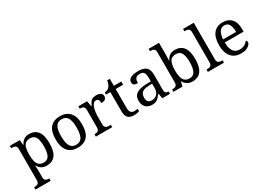

<svg xmlns="http://www.w3.org/2000/svg" viewBox="-7 -1729 4050 2939"><g transform="rotate(-30 2018.0 -260.0)"><path d="M18 240V198H26Q49 198 67.5 193Q86 188 97 172.5Q108 157 108 126V-426Q108 -456 96.5 -470.5Q85 -485 66.5 -489.5Q48 -494 26 -494H13V-536H188L198 -446H202Q225 -492 261 -519Q297 -546 355 -546Q454 -546 506.5 -479.5Q559 -413 559 -269Q559 -124 506.5 -57Q454 10 355 10Q297 10 260.5 -14.5Q224 -39 202 -78H198Q200 -59 200.5 -37.5Q201 -16 201.5 3Q202 22 202 35V131Q202 160 213.5 174.5Q225 189 243.5 193.5Q262 198 284 198H287V240ZM339 -54Q405 -54 433.5 -109.5Q462 -165 462 -270Q462 -377 433.5 -429.5Q405 -482 338 -482Q286 -482 256.5 -459Q227 -436 214.5 -388.5Q202 -341 202 -269Q202 -200 214.5 -152Q227 -104 257 -79Q287 -54 339 -54Z M901 10Q793 10 731 -59Q669 -128 669 -269Q669 -409 728.5 -477.5Q788 -546 904 -546Q1012 -546 1074 -477.5Q1136 -409 1136 -269Q1136 -128 1076.5 -59Q1017 10 901 10ZM903 -42Q953 -42 983 -67.5Q1013 -93 1026 -144Q1039 -195 1039 -269Q1039 -381 1008 -437Q977 -493 902 -493Q827 -493 796.5 -437Q766 -381 766 -269Q766 -157 797 -99.5Q828 -42 903 -42Z M1224 0V-42H1227Q1250 -42 1268.5 -47Q1287 -52 1298 -67.5Q1309 -83 1309 -114V-426Q1309 -456 1297.5 -470.5Q1286 -485 1267.5 -489.5Q1249 -494 1227 -494H1224V-536H1378L1397 -437H1402Q1415 -467 1430 -492Q1445 -517 1470 -531.5Q1495 -546 1539 -546Q1594 -546 1620.5 -527Q1647 -508 1647 -473Q1647 -442 1625.5 -422Q1604 -402 1554 -402Q1554 -430 1549 -447Q1544 -464 1532.5 -472Q1521 -480 1501 -480Q1473 -480 1454 -458Q1435 -436 1424 -402Q1413 -368 1408 -331.5Q1403 -295 1403 -266V-109Q1403 -80 1414.5 -65.5Q1426 -51 1444.5 -46.5Q1463 -42 1485 -42H1513V0Z M1902 10Q1826 10 1791.5 -24.5Q1757 -59 1757 -145V-479H1681V-519Q1699 -519 1721 -526.5Q1743 -534 1759 -551Q1776 -569 1787 -595Q1798 -621 1805 -659H1851V-536H1982V-479H1851V-142Q1851 -91 1872 -67Q1893 -43 1927 -43Q1945 -43 1960 -45Q1975 -47 1991 -50V-6Q1978 0 1952 5Q1926 10 1902 10Z M2219 10Q2175 10 2139.5 -7.5Q2104 -25 2084 -60.5Q2064 -96 2064 -150Q2064 -230 2120.5 -268Q2177 -306 2292 -310L2375 -313V-373Q2375 -409 2369 -436.5Q2363 -464 2343 -480Q2323 -496 2282 -496Q2244 -496 2224 -482Q2204 -468 2197.5 -443.5Q2191 -419 2191 -387Q2149 -387 2127.5 -401.5Q2106 -416 2106 -450Q2106 -485 2130.5 -506Q2155 -527 2196 -536.5Q2237 -546 2286 -546Q2378 -546 2423.5 -507Q2469 -468 2469 -373V-114Q2469 -86 2475 -70.5Q2481 -55 2495 -48.5Q2509 -42 2531 -42H2534V0H2399L2383 -86H2375Q2354 -58 2334 -36.5Q2314 -15 2287.5 -2.5Q2261 10 2219 10ZM2242 -52Q2283 -52 2312.5 -69Q2342 -86 2358.5 -117.5Q2375 -149 2375 -191V-272L2311 -269Q2254 -267 2221.5 -252Q2189 -237 2175 -210.5Q2161 -184 2161 -145Q2161 -114 2170 -93.5Q2179 -73 2197 -62.5Q2215 -52 2242 -52Z M2932 10Q2874 10 2837.5 -14.5Q2801 -39 2779 -78H2773L2755 0H2595V-42H2603Q2626 -42 2644.5 -47Q2663 -52 2674 -67.5Q2685 -83 2685 -114V-650Q2685 -680 2673.5 -694.5Q2662 -709 2643.5 -713.5Q2625 -718 2603 -718H2595V-760H2779V-576Q2779 -559 2778.5 -532.5Q2778 -506 2777 -481.5Q2776 -457 2775 -446H2779Q2802 -492 2838 -519Q2874 -546 2932 -546Q3031 -546 3083.5 -479.5Q3136 -413 3136 -269Q3136 -173 3112.5 -111Q3089 -49 3043.5 -19.5Q2998 10 2932 10ZM2916 -54Q2982 -54 3010.5 -109.5Q3039 -165 3039 -270Q3039 -377 3010.5 -429.5Q2982 -482 2915 -482Q2837 -482 2808 -429.5Q2779 -377 2779 -269Q2779 -200 2791.5 -152Q2804 -104 2834 -79Q2864 -54 2916 -54Z M3204 0V-42H3217Q3240 -42 3258.5 -47Q3277 -52 3288 -67.5Q3299 -83 3299 -114V-650Q3299 -680 3287.5 -694.5Q3276 -709 3257.5 -713.5Q3239 -718 3217 -718H3204V-760H3393V-114Q3393 -83 3404 -67.5Q3415 -52 3434 -47Q3453 -42 3475 -42H3488V0Z M3788 10Q3679 10 3617.5 -62Q3556 -134 3556 -264Q3556 -404 3614 -475Q3672 -546 3778 -546Q3875 -546 3930.5 -486Q3986 -426 3986 -307V-261H3653Q3655 -152 3692.5 -102.5Q3730 -53 3802 -53Q3854 -53 3890.5 -74.5Q3927 -96 3945 -123Q3952 -120 3958 -111Q3964 -102 3964 -89Q3964 -69 3945 -46Q3926 -23 3887 -6.5Q3848 10 3788 10ZM3885 -315Q3885 -395 3860.5 -443.5Q3836 -492 3776 -492Q3721 -492 3690.5 -446.5Q3660 -401 3655 -315Z"/></g></svg>

Font: Noto Serif Tamil
Style: Italic
Weight: 400
Italic angle: -12°
Designer: Indian Type Foundry, Tom Grace, and the Monotype Design Team
Foundry: Monotype Imaging Inc.
Version: Version 2.003